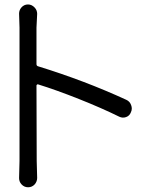

<svg xmlns="http://www.w3.org/2000/svg" viewBox="-20 -791 666 840"><path d="M532.2 -354.5Q547.9 -347.7 553.7 -331.1Q556.6 -323.2 556.6 -316.4Q556.6 -307.6 552.7 -299.8Q546.9 -284.2 531.7 -278.8Q516.6 -273.4 502 -280.3Q424.8 -318.4 325.2 -357.9Q225.6 -397.5 146.5 -421.9Q144.5 -422.9 142.1 -420.9Q139.6 -418.9 139.6 -417L140.6 -86.9L142.6 -12.7Q142.6 2.9 131.8 15.6Q120.1 28.3 103 28.3Q85.9 28.3 74.2 15.6Q63.5 3.9 63.5 -11.7L65.4 -86.9V-669.9L63.5 -731.4Q63.5 -746.1 73.2 -757.8Q85 -771.5 102.5 -771.5Q119.1 -771.5 131.8 -757.8Q142.6 -746.1 142.6 -730.5L139.6 -669.9V-510.7Q139.6 -502.9 146.5 -501Q349.6 -438.5 532.2 -354.5Z"/></svg>

Font: Gen Jyuu Gothic P Normal
Style: Regular
Weight: 300
Designer: [Source Han Sans]
Ryoko NISHIZUKA  (kana & ideographs); Paul D. Hunt (Latin, Greek & Cyrillic); Wenlong ZHANG  (bopomofo
Version: Version 1.002.20150607